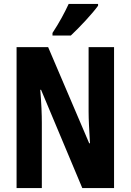

<svg xmlns="http://www.w3.org/2000/svg" viewBox="-20 -953 662 973"><path d="M477 -924V-933H328C307 -888 281 -839 246 -786V-773H339C385 -816 450 -886 477 -924ZM558 0V-714H429V-389C429 -348 432 -294 436 -227H432L224 -714H64V0H192V-331C192 -372 190 -428 184 -498H188L397 0Z"/></svg>

Font: Noto Sans Armenian ExtraCondensed
Style: Regular
Weight: 400
Width: 2
Designer: Monotype Design Team
Foundry: Monotype Imaging Inc.
Version: Version 2.008